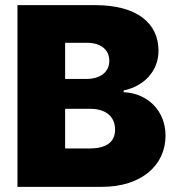

<svg xmlns="http://www.w3.org/2000/svg" viewBox="-20 -727 687 747"><path d="M47.9 0H376C530.3 0 624 -84 624 -199.2C624 -299.8 549.8 -365.2 460.9 -368.2V-375C541 -391.6 596.7 -451.2 596.7 -529.3C596.7 -637.7 511.7 -707 350.6 -707H47.9ZM328.1 -149.4H233.4V-303.7H331.1C390.6 -303.7 427.7 -274.4 427.7 -222.7C427.7 -174.8 394.5 -149.4 328.1 -149.4ZM316.4 -419.9H233.4V-560.5H319.3C370.1 -560.5 405.3 -535.2 405.3 -490.2C405.3 -445.3 368.2 -419.9 316.4 -419.9Z"/></svg>

Font: Pretendard Black
Style: Regular
Weight: 900
Designer: Base glyphs from Inter by Rasmus Andersson; Hangeul glyphs from Noto Sans CJK(Source Han Sans) by Jang Soo-young and Kan
Foundry: Kil Hyung-jin
Version: Version 1.309;Glyphs 3.2 (3225)